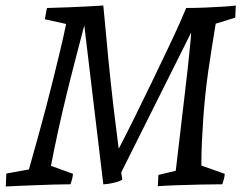

<svg xmlns="http://www.w3.org/2000/svg" viewBox="-20 -669 891 697"><path d="M1 8Q2 -4 2 -15.5Q2 -27 3 -39L85 -54Q102 -114 117.5 -170Q133 -226 147 -279Q161 -332 173.5 -383Q186 -434 198 -483.5Q210 -533 220 -582L143 -599Q145 -611 147 -623Q149 -635 151 -640Q188 -641 228.5 -642.5Q269 -644 303.5 -646Q338 -648 355 -649Q360 -601 364 -554.5Q368 -508 372.5 -463Q377 -418 381.5 -374.5Q386 -331 391 -289.5Q396 -248 401 -208Q406 -168 411 -129Q438 -181 469 -243.5Q500 -306 530.5 -369.5Q561 -433 587.5 -488.5Q614 -544 632 -584.5Q650 -625 656 -640Q689 -640 725.5 -641.5Q762 -643 792 -645Q822 -647 836 -649Q835 -638 835 -627Q835 -616 834 -605L763 -583Q756 -539 749 -496Q742 -453 736 -410.5Q730 -368 725.5 -325.5Q721 -283 718 -240.5Q715 -198 713 -155Q711 -112 711 -68L796 -38Q795 -26 792 -16Q789 -6 787 0Q753 0 707.5 1Q662 2 619.5 3.5Q577 5 553 7Q554 -4 554 -14Q554 -24 555 -34L618 -49Q629 -140 637 -210.5Q645 -281 651.5 -334Q658 -387 662 -425Q666 -463 668.5 -488.5Q671 -514 672.5 -529Q674 -544 674 -551L420 -43L424 -17Q417 -12 403 -8Q389 -4 375.5 -2Q362 0 355 0L286 -577Q271 -519 254.5 -456Q238 -393 222 -327.5Q206 -262 191.5 -196Q177 -130 165 -67L245 -38Q244 -28 241.5 -18Q239 -8 236 0Q210 0 175 1Q140 2 105 3.5Q70 5 42 6Q14 7 1 8Z"/></svg>

Font: Labrada
Style: Italic
Weight: 400
Italic angle: -7°
Designer: Mercedes Jáuregui
Foundry: Omnibus-Type Team
Version: Version 1.000